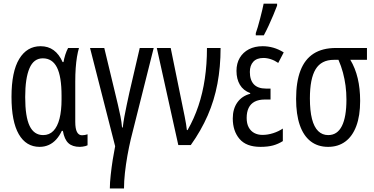

<svg xmlns="http://www.w3.org/2000/svg" viewBox="-20 -801 2065 1060"><path d="M218.3 -55.2Q252.4 -55.2 274.9 -78.6Q297.4 -102.1 308.6 -146Q319.8 -189.9 319.8 -252V-272.9Q319.8 -378.4 294.4 -428.7Q269 -479 216.3 -479Q166 -479 142.6 -423.8Q119.1 -368.7 119.1 -265.1Q119.1 -156.2 143.6 -105.7Q168 -55.2 218.3 -55.2ZM198.7 9.8Q124 9.8 83.7 -60.1Q43.5 -129.9 43.5 -266.1Q43.5 -405.8 86.2 -475.8Q128.9 -545.9 204.1 -545.9Q246.1 -545.9 276.1 -523.9Q306.2 -502 325.7 -458.5H330.6Q334 -478.5 340.8 -499.8Q347.7 -521 356 -536.1H416Q409.7 -515.1 405 -487.1Q400.4 -459 397.9 -424.8Q395.5 -390.6 395.5 -351.1V-128.4Q395.5 -90.3 405 -72.3Q414.6 -54.2 432.6 -54.2Q440.9 -54.2 448.7 -55.7Q456.5 -57.1 463.4 -59.6V1Q459.5 3.4 452.1 5.4Q444.8 7.3 436.5 8.5Q428.2 9.8 420.9 9.8Q379.9 9.8 357.7 -10.7Q335.4 -31.2 327.1 -78.6H321.3Q308.6 -51.3 290.5 -31.2Q272.5 -11.2 249.3 -0.7Q226.1 9.8 198.7 9.8Z M828.6 -536.1 702.1 -32.7Q691.9 10.7 683.3 58.8Q674.8 106.9 669.7 153.3Q664.6 199.7 664.6 239.3H586.4Q586.4 209 591.1 166Q595.7 123 602.5 80.1Q609.4 37.1 615.7 6.3L477.1 -536.1H555.7L614.7 -291Q623 -255.9 631.1 -222.4Q639.2 -189 645.3 -157.7Q651.4 -126.5 653.8 -97.2H657.7Q661.1 -126.5 666.7 -157Q672.4 -187.5 679.4 -220.7Q686.5 -253.9 694.3 -290L751.5 -536.1Z M845.7 -536.1H922.4L990.7 -201.2Q995.6 -178.2 999.8 -156.7Q1003.9 -135.3 1007.1 -116.7Q1010.3 -98.1 1011.7 -83H1015.6Q1051.8 -146 1075.4 -216.6Q1099.1 -287.1 1110.8 -366.7Q1122.6 -446.3 1122.6 -536.1H1197.8Q1197.8 -431.2 1180.4 -339.1Q1163.1 -247.1 1126.7 -163.6Q1090.3 -80.1 1033.2 0H964.4Z M1473.6 -312V-251.5H1442.4Q1408.2 -251.5 1386 -239.7Q1363.8 -228 1352.8 -205.3Q1341.8 -182.6 1341.8 -149.9Q1341.8 -119.1 1352.8 -98.4Q1363.8 -77.6 1383.5 -66.9Q1403.3 -56.2 1429.2 -56.2Q1458 -56.2 1487.8 -65.7Q1517.6 -75.2 1541.5 -91.3V-22Q1516.1 -5.9 1487.3 2Q1458.5 9.8 1418 9.8Q1339.8 9.8 1302.5 -33.9Q1265.1 -77.6 1265.1 -147Q1265.1 -199.7 1290.3 -235.4Q1315.4 -271 1361.3 -283.2V-287.1Q1323.2 -301.3 1304.4 -333Q1285.6 -364.7 1285.6 -409.7Q1285.6 -451.2 1303.7 -481.7Q1321.8 -512.2 1354.2 -529.1Q1386.7 -545.9 1430.2 -545.9Q1460.4 -545.9 1489.3 -537.6Q1518.1 -529.3 1546.4 -511.7L1516.1 -453.6Q1497.1 -466.8 1475.8 -473.9Q1454.6 -481 1434.1 -481Q1397.5 -481 1378.4 -460.2Q1359.4 -439.5 1359.4 -403.8Q1359.4 -358.9 1381.6 -335.4Q1403.8 -312 1448.2 -312ZM1392.1 -606V-617.7Q1396.5 -629.4 1403.1 -651.6Q1409.7 -673.8 1416.3 -699.5Q1422.9 -725.1 1428.2 -747.3Q1433.6 -769.5 1435.5 -780.8H1509.8V-770Q1500.5 -745.6 1488.5 -716.8Q1476.6 -688 1463.1 -659.2Q1449.7 -630.4 1436.5 -606Z M1968.3 -244.1Q1968.3 -161.6 1947 -105Q1925.8 -48.3 1886.2 -19.3Q1846.7 9.8 1791.5 9.8Q1734.4 9.8 1694.8 -21Q1655.3 -51.8 1635 -110.8Q1614.7 -169.9 1614.7 -254.9Q1614.7 -348.6 1638.7 -411.1Q1662.6 -473.6 1711.4 -504.9Q1760.3 -536.1 1834.5 -536.1H2005.9V-470.7H1914.1Q1941.4 -425.3 1954.8 -368.9Q1968.3 -312.5 1968.3 -244.1ZM1690.9 -257.8Q1690.9 -189.5 1702.4 -144.5Q1713.9 -99.6 1736.6 -77.4Q1759.3 -55.2 1792 -55.2Q1842.3 -55.2 1867.4 -105Q1892.6 -154.8 1892.6 -251Q1892.6 -291 1887.7 -327.9Q1882.8 -364.7 1873.3 -400.4Q1863.8 -436 1848.6 -470.7H1823.2Q1753.9 -470.7 1722.4 -418.7Q1690.9 -366.7 1690.9 -257.8Z"/></svg>

Font: Open Sans Condensed
Style: Regular
Weight: 400
Width: 3
Designer: Monotype Design Team
Foundry: Monotype Imaging Inc.
Version: Version 3.000